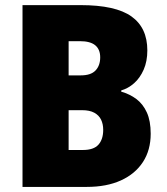

<svg xmlns="http://www.w3.org/2000/svg" viewBox="-20 -734 656 754"><path d="M68.4 -713.9H296.4Q434.1 -713.9 496.3 -669.4Q558.6 -625 558.6 -536.1Q558.6 -493.2 544.2 -460.4Q529.8 -427.7 506.6 -407.2Q483.4 -386.7 456.1 -378.9V-374Q489.3 -364.7 515.4 -345.2Q541.5 -325.7 556.6 -292.5Q571.8 -259.3 571.8 -209Q571.8 -144.5 541.3 -97.7Q510.7 -50.8 454.6 -25.4Q398.4 0 320.8 0H68.4ZM249.5 -438H297.4Q336.9 -438 355.2 -457.3Q373.5 -476.6 373.5 -508.8Q373.5 -540 354 -556.2Q334.5 -572.3 293.9 -572.3H249.5ZM249.5 -301.3V-145H305.7Q348.1 -145 366.7 -166Q385.3 -187 385.3 -224.1Q385.3 -246.6 377 -263.9Q368.7 -281.2 350.3 -291.3Q332 -301.3 302.7 -301.3Z"/></svg>

Font: Open Sans SemiCondensed ExtraBold
Style: Regular
Weight: 800
Width: 4
Designer: Monotype Design Team
Foundry: Monotype Imaging Inc.
Version: Version 3.000